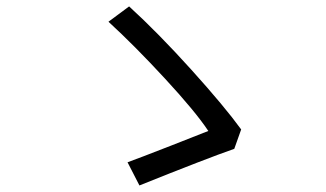

<svg xmlns="http://www.w3.org/2000/svg" viewBox="-20 -644 1017 599"><path d="M710.9 -179.7Q624 -149.4 415 -65.4L377.9 -137.7Q413.1 -150.4 513.2 -189.5Q613.3 -228.5 629.9 -235.4Q589.8 -295.9 494.6 -398.9Q399.4 -502 318.4 -576.2L382.8 -624Q472.7 -542 576.7 -426.8Q680.7 -311.5 732.4 -240.2Z"/></svg>

Font: Min Sans
Style: Regular
Weight: 400
Designer: Jinseong-Kim, NotoSansCJK, Nunito
Foundry: Jinseong-Kim
Version: Version 1.400;Glyphs 3.1.2 (3151)